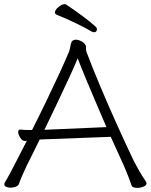

<svg xmlns="http://www.w3.org/2000/svg" viewBox="-20 -902 730 929"><path d="M449 -761Q449 -746 434 -746Q430 -746 424 -749Q390 -769 347.5 -789.5Q305 -810 254 -831Q246 -834 246 -842Q246 -854 263 -868Q280 -882 293 -882Q296 -882 300 -880Q338 -855 377 -826Q416 -797 443 -773Q449 -767 449 -761ZM172 -227Q156 -193 139.5 -161Q123 -129 109 -100Q101 -84 89 -56Q77 -28 71 -11Q68 -3 56 1.5Q44 6 31 6Q19 6 10 2Q1 -2 1 -10Q1 -17 5 -22Q9 -28 13.5 -36Q18 -44 28 -62.5Q38 -81 57 -118Q76 -155 110 -221Q107 -221 104.5 -220.5Q102 -220 100 -220H99Q88 -220 78 -235.5Q68 -251 68 -264Q68 -275 78 -275H80Q89 -274 98 -273.5Q107 -273 117 -273H135Q170 -342 204.5 -413.5Q239 -485 268 -548Q297 -611 314 -652Q318 -662 321 -680.5Q324 -699 331 -705Q338 -710 346 -710Q360 -710 375 -701.5Q390 -693 394 -683Q396 -680 396 -676.5Q396 -673 396 -670V-663Q396 -660 398 -652Q427 -575 465.5 -483.5Q504 -392 546 -299Q588 -206 627 -124Q635 -108 652 -78Q669 -48 685 -25Q687 -22 688 -19.5Q689 -17 689 -15Q689 -5 674.5 1Q660 7 645 7Q635 7 627 4.5Q619 2 617 -4Q611 -22 599.5 -51.5Q588 -81 580 -99Q565 -131 549 -167Q533 -203 516 -240ZM495 -287Q467 -352 440 -415.5Q413 -479 391 -532Q369 -585 356 -620Q341 -583 315 -527Q289 -471 258 -405.5Q227 -340 195 -274Z"/></svg>

Font: Moon Stars Kai T HW Light
Style: Regular
Weight: 300
Designer: GuiWonder
Version: Version 1.101